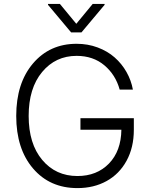

<svg xmlns="http://www.w3.org/2000/svg" viewBox="-20 -964 781 994"><path d="M290 -943.8 375 -840.8 460 -943.8H521.5V-939L401.9 -796.4H348.1L228.5 -939V-943.8ZM599.6 -500Q578.6 -576.7 520.5 -625.7Q462.4 -674.8 376.5 -674.8Q267.6 -674.8 198 -591.1Q128.4 -507.3 128.4 -363.8Q128.4 -219.7 198.5 -136.2Q268.6 -52.7 380.9 -52.7Q481.4 -52.7 544.2 -117.4Q606.9 -182.1 608.4 -292.5H396.5V-352.1H672.9V-292.5Q672.9 -200.7 635.3 -131.8Q597.7 -63 531.7 -26.6Q465.8 9.8 380.9 9.8Q237.8 9.8 150.9 -92Q64 -193.8 64 -363.8Q64 -533.2 150.6 -635.3Q237.3 -737.3 376.5 -737.3Q434.6 -737.3 485.6 -718.3Q536.6 -699.2 573.5 -666.7Q610.4 -634.3 634.8 -591.3Q659.2 -548.3 668 -500Z"/></svg>

Font: Interop Light
Style: Regular
Weight: 300
Designer: Rasmus Andersson, Google, Jang Haemin
Foundry: jhaemin
Version: Version 1.007